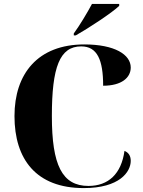

<svg xmlns="http://www.w3.org/2000/svg" viewBox="-20 -951 730 981"><path d="M357 -780V-770H367C434 -808 553 -886 589 -921V-931H450C426 -886 387 -821 357 -780ZM408 10C591 10 648 -73 648 -129C648 -156 636 -172 616 -180C600 -63 534 -1 432 -1C297 -1 245 -108 245 -358C245 -608 285 -714 395 -714C477 -714 507 -645 507 -513C601 -513 648 -554 648 -606C648 -672 566 -724 411 -724C173 -724 54 -574 54 -358C54 -137 165 10 408 10Z"/></svg>

Font: Noto Serif Display ExtraBold
Style: Regular
Weight: 800
Designer: Monotype Design Team
Foundry: Monotype Imaging Inc.
Version: Version 2.009